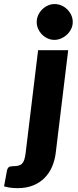

<svg xmlns="http://www.w3.org/2000/svg" viewBox="-114 -772 392 970"><path d="M230.5 -518.5 167.5 1Q163 37.5 149.2 69.8Q135.5 102 111.8 126.2Q88 150.5 54 164.5Q20 178.5 -24.5 178.5Q-46.5 178.5 -62 176.2Q-77.5 174 -93.5 169.5L-78.5 88Q-76 77.5 -69.5 72.5Q-63 67.5 -46.5 67.5Q-30.5 67.5 -19.8 64.5Q-9 61.5 -2 54Q5 46.5 9 33.8Q13 21 15.5 1L78.5 -518.5ZM253.5 -660.5Q253.5 -642 245.5 -625.8Q237.5 -609.5 224.5 -597.2Q211.5 -585 194.8 -577.8Q178 -570.5 160.5 -570.5Q143 -570.5 127 -577.8Q111 -585 98.8 -597.2Q86.5 -609.5 79 -625.8Q71.5 -642 71.5 -660.5Q71.5 -679 79 -695.5Q86.5 -712 99.2 -724.5Q112 -737 128 -744.2Q144 -751.5 161.5 -751.5Q179.5 -751.5 196 -744.5Q212.5 -737.5 225.2 -725Q238 -712.5 245.8 -696Q253.5 -679.5 253.5 -660.5Z"/></svg>

Font: Lato Black
Style: Italic
Weight: 900
Italic angle: -7°
Designer: Lukasz Dziedzic
Foundry: tyPoland Lukasz Dziedzic
Version: Version 2.007; 2014-02-27